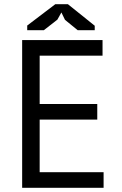

<svg xmlns="http://www.w3.org/2000/svg" viewBox="-20 -890 576 910"><path d="M85 0ZM85 -700H466V-626H168V-397H441V-323H168V-74H471V0H85ZM242 -870H302L429 -768V-747H348L288 -796L271 -831L252 -797L188 -747H109V-769Z"/></svg>

Font: PT Sans
Style: Regular
Weight: 400
Designer: A.Korolkova, O.Umpeleva, V.Yefimov
Foundry: ParaType Ltd
Version: Version 2.003